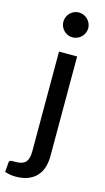

<svg xmlns="http://www.w3.org/2000/svg" viewBox="-179 -777 551 1003"><g transform="rotate(15 96.5 -275.0)"><path d="M166 -508V32Q166 63.5 157.8 90.8Q149.5 118 131.5 138.2Q113.5 158.5 85.2 170Q57 181.5 17.5 181.5Q0.5 181.5 -13 179Q-26.5 176.5 -41 172L-37 119Q-36 114 -34 111.8Q-32 109.5 -28.2 108.5Q-24.5 107.5 -18.2 107.5Q-12 107.5 -2.5 107.5Q36 107.5 52 89.8Q68 72 68 32V-508ZM184 -665Q184 -651.5 178.5 -639.2Q173 -627 163.8 -617.8Q154.5 -608.5 142 -603.2Q129.5 -598 116 -598Q102.5 -598 90.5 -603.2Q78.5 -608.5 69.2 -617.8Q60 -627 54.8 -639.2Q49.5 -651.5 49.5 -665Q49.5 -679 54.8 -691.2Q60 -703.5 69.2 -712.8Q78.5 -722 90.5 -727.2Q102.5 -732.5 116 -732.5Q129.5 -732.5 142 -727.2Q154.5 -722 163.8 -712.8Q173 -703.5 178.5 -691.2Q184 -679 184 -665Z"/></g></svg>

Font: Lato 2
Style: Regular
Weight: 500
Designer: Lukasz Dziedzic with Adam Twardoch and Botio Nikoltchev
Foundry: tyPoland Lukasz Dziedzic
Version: Version 2.015; 2015-08-06; http://www.latofonts.com/